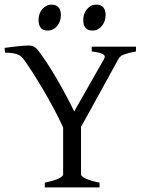

<svg xmlns="http://www.w3.org/2000/svg" viewBox="-20 -819 634 839"><path d="M175.8 0V-21Q220.2 -30.3 238 -39.8Q255.9 -49.3 255.9 -56.2V-262.2Q237.8 -301.8 214.8 -344.7Q191.9 -387.7 168 -428.2Q144 -468.8 121.6 -503.7Q99.1 -538.6 82 -562Q77.6 -567.4 72 -572.3Q66.4 -577.1 57.6 -580.8Q48.8 -584.5 35.6 -586.7Q22.5 -588.9 2 -588.9L0 -609.9Q28.8 -613.8 57.6 -616.9Q86.4 -620.1 106.9 -620.1Q129.4 -620.1 145 -601.1Q163.1 -577.6 184.1 -545.7Q205.1 -513.7 226.1 -478Q247.1 -442.4 267.1 -404.8Q287.1 -367.2 304.2 -332L435.1 -562Q442.4 -574.7 430.4 -582Q418.5 -589.4 380.9 -594.2V-615.2H574.2V-594.2Q540.5 -587.9 522.7 -581.3Q504.9 -574.7 498 -562L334 -264.2V-56.2Q334 -53.2 338.1 -49.1Q342.3 -44.9 351.8 -40Q361.3 -35.2 376.7 -30.3Q392.1 -25.4 415 -21V0ZM441.4 -752.4Q441.4 -738.8 437 -726.6Q432.6 -714.4 425 -705.3Q417.5 -696.3 407.2 -690.9Q397 -685.5 384.8 -685.5Q362.8 -685.5 353.3 -697.8Q343.8 -710 343.8 -732.4Q343.8 -746.1 348.1 -758.3Q352.5 -770.5 360.4 -779.5Q368.2 -788.6 378.2 -793.7Q388.2 -798.8 399.9 -798.8Q441.4 -798.8 441.4 -752.4ZM246.1 -752.4Q246.1 -738.8 241.7 -726.6Q237.3 -714.4 229.7 -705.3Q222.2 -696.3 211.9 -690.9Q201.7 -685.5 189.5 -685.5Q167.5 -685.5 158 -697.8Q148.4 -710 148.4 -732.4Q148.4 -746.1 152.8 -758.3Q157.2 -770.5 165 -779.5Q172.9 -788.6 182.9 -793.7Q192.9 -798.8 204.6 -798.8Q246.1 -798.8 246.1 -752.4Z"/></svg>

Font: Gentium Plus Afr
Style: Regular
Weight: 400
Designer: J. Victor Gaultney, Annie Olsen, Iska Routamaa, Becca Hirsbrunner
Foundry: SIL International
Version: Version 5.000